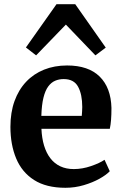

<svg xmlns="http://www.w3.org/2000/svg" viewBox="-20 -881 581 912"><path d="M290.7 11Q199.6 11 141.8 -26Q84 -63 56.8 -128.4Q29.5 -193.8 29.5 -278.5Q29.5 -346.7 48.9 -400.7Q68.4 -454.7 104 -492.4Q139.6 -530.2 189.1 -550.1Q238.6 -570 298.7 -570Q400.1 -570 453.6 -517.1Q507 -464.2 509.4 -368.3Q509.4 -335.8 507.5 -311.7Q505.6 -287.6 501.6 -269.3H176.8Q178.7 -224.7 189.4 -189.3Q200.2 -153.8 219.5 -128.9Q238.7 -104 266.5 -91Q294.2 -77.9 330.6 -77.9Q371.4 -77.9 412.7 -92.2Q453.9 -106.4 476.6 -122L501.4 -67.7Q485.3 -50.4 452.8 -32.2Q420.3 -14 378 -1.5Q335.8 11 290.7 11ZM176.4 -330.6H368.4Q369.2 -340.5 369.9 -351.6Q370.7 -362.7 370.7 -372.8Q370.7 -432.5 351 -468.9Q331.4 -505.4 282.4 -505.4Q260.5 -505.4 241.9 -497.4Q223.3 -489.5 209 -470.2Q194.8 -451 186.4 -417Q178 -383 176.4 -330.6ZM151.5 -618 103.1 -655.5 248.4 -861.1H337.4L482.3 -654.8L433.2 -618L292.9 -764.2Z"/></svg>

Font: Merriweather Light
Style: Regular
Weight: 300
Designer: Eben Sorkin
Foundry: Eben Sorkin
Version: Version 2.100